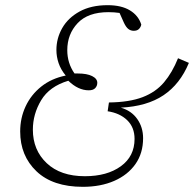

<svg xmlns="http://www.w3.org/2000/svg" viewBox="-20 -708 750 742"><path d="M300 14Q184 14 121 -46Q58 -106 58 -200Q58 -252 79 -297Q100 -342 139.5 -373.5Q179 -405 234 -416Q215 -439 206.5 -464Q198 -489 198 -515Q198 -560 220.5 -599.5Q243 -639 287.5 -663.5Q332 -688 396 -688Q449 -688 482 -668Q515 -648 526 -613Q524 -603 517 -596Q510 -589 497 -589Q485 -589 476 -596Q467 -603 459 -620L442 -658Q421 -661 399 -661Q320 -661 280 -618.5Q240 -576 240 -514Q240 -464 268 -424Q272 -424 275 -424Q278 -424 281 -424Q316 -424 336 -414Q356 -404 356 -388Q356 -376 348 -367.5Q340 -359 323 -359Q282 -359 244 -396Q171 -374 139 -320.5Q107 -267 107 -207Q107 -128 160.5 -77.5Q214 -27 308 -27Q394 -27 447 -65.5Q500 -104 500 -171Q500 -216 471.5 -243.5Q443 -271 396 -278L401 -312Q480 -313 531 -332.5Q582 -352 614 -390Q646 -428 668 -483L710 -465Q676 -383 612 -340Q548 -297 447 -292Q488 -280 510.5 -248Q533 -216 533 -174Q533 -116 503.5 -74Q474 -32 421.5 -9Q369 14 300 14Z"/></svg>

Font: Source Serif 4 SmText Light
Style: Italic
Weight: 300
Italic angle: -12°
Designer: Frank Grießhammer
Foundry: Adobe
Version: Version 4.005;hotconv 1.1.0;makeotfexe 2.6.0